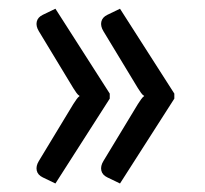

<svg xmlns="http://www.w3.org/2000/svg" viewBox="-20 -485 470 440"><path d="M231.5 -270.5V-259L107 -64.5L78 -78.5Q66.5 -84 64.2 -94.2Q62 -104.5 69 -116L148 -246.5Q152 -252.5 155.2 -257.2Q158.5 -262 162.5 -265Q158.5 -267.5 155.2 -272.2Q152 -277 148 -283L69 -413.5Q62 -425 64.2 -435.2Q66.5 -445.5 78 -451L107 -465ZM379.5 -270.5V-259L255 -64.5L226 -78.5Q214.5 -84 212.2 -94.2Q210 -104.5 217 -116L296 -246.5Q300 -252.5 303.2 -257.2Q306.5 -262 310.5 -265Q306.5 -267.5 303.2 -272.2Q300 -277 296 -283L217 -413.5Q210 -425 212.2 -435.2Q214.5 -445.5 226 -451L255 -465Z"/></svg>

Font: Lato 2
Style: Regular
Weight: 400
Designer: Lukasz Dziedzic with Adam Twardoch and Botio Nikoltchev
Foundry: tyPoland Lukasz Dziedzic
Version: Version 2.015; 2015-08-06; http://www.latofonts.com/